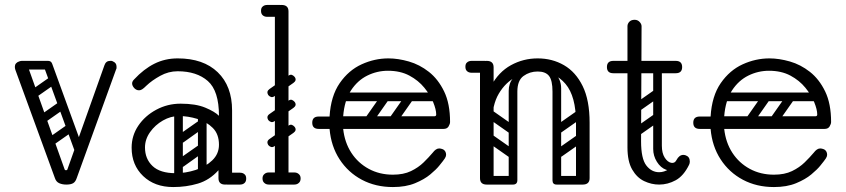

<svg xmlns="http://www.w3.org/2000/svg" viewBox="-20 -746 3419 776"><path d="M248 0Q232 0 219.5 -5.5Q207 -11 202 -26L42 -464Q41 -467 40.5 -470Q40 -473 40 -476Q40 -492 58 -498Q66 -500 69 -500Q84 -500 91 -482L241 -62Q242 -58 247 -58Q252 -58 253 -63L402 -482Q408 -500 425 -500Q427 -500 430 -500Q433 -500 436 -498Q451 -492 451 -477Q451 -475 451 -471.5Q451 -468 449 -465L290 -26Q285 -11 275.5 -5.5Q266 0 248 0ZM51 -482Q51 -500 69 -500H173Q191 -500 191 -482Q191 -465 172 -465H68Q51 -465 51 -482ZM307 -116Q291 -111 285 -127L158 -475Q151 -492 164 -496Q185 -504 191 -488L318 -139Q320 -132 318 -125.5Q316 -119 307 -116ZM125 -352Q110 -341 101 -355Q97 -360 96.5 -367Q96 -374 104 -380L181 -434Q196 -444 206 -430Q210 -424 209.5 -417.5Q209 -411 202 -406ZM163 -252Q148 -241 139 -255Q135 -260 134.5 -267Q134 -274 142 -280L219 -334Q234 -344 244 -330Q248 -324 247.5 -317.5Q247 -311 240 -306ZM193 -158Q178 -147 169 -161Q165 -166 164.5 -173Q164 -180 172 -186L249 -240Q264 -250 274 -236Q278 -230 277.5 -223.5Q277 -217 270 -212Z M865 -24Q865 -29 868 -34Q871 -39 875 -43Q877 -45 882.5 -46.5Q888 -48 899 -48H950Q962 -48 969 -41Q975 -36 975 -24Q975 -13 969 -7Q962 0 950 0H899Q878 0 874 -7Q867 -11 865 -24ZM680 10Q605 10 558.5 -34.5Q512 -79 512 -149Q512 -198 539 -238Q566 -278 611.5 -302.5Q657 -327 710 -327Q771 -327 809.5 -311Q848 -295 865 -278Q865 -379 820 -418.5Q775 -458 698 -458Q661 -458 627.5 -439.5Q594 -421 572 -400Q561 -389 554.5 -385Q548 -381 542 -381Q529 -381 520 -393Q514 -401 514 -409Q514 -417 522 -425Q561 -467 604 -488.5Q647 -510 698 -510Q802 -510 860 -454Q918 -398 918 -300V-26Q918 0 890 0Q863 0 863 -26V-58Q827 -18 780 -4Q733 10 680 10ZM690 -46Q730 -46 770.5 -59Q811 -72 838 -98Q865 -124 865 -161Q865 -204 840 -229Q815 -254 777.5 -265.5Q740 -277 703 -277Q670 -277 638.5 -259Q607 -241 586.5 -212Q566 -183 566 -150Q566 -104 596.5 -75Q627 -46 690 -46ZM697 -78Q687 -93 701 -102L778 -156Q793 -166 802 -152Q813 -137 799 -128L722 -73Q716 -69 709 -70Q702 -71 697 -78ZM697 -176Q687 -191 701 -200L778 -254Q793 -264 802 -250Q813 -235 799 -226L722 -171Q716 -167 709 -168Q702 -169 697 -176ZM797 -17Q780 -17 780 -34V-287Q780 -304 797 -304Q815 -304 815 -288V-35Q815 -17 797 -17ZM701 -17Q684 -17 684 -34V-287Q684 -304 701 -304Q719 -304 719 -288V-35Q719 -17 701 -17Z M1118 0Q1091 0 1091 -26V-700Q1091 -726 1118 -726Q1146 -726 1146 -700V-26Q1146 0 1118 0ZM1145 -702Q1143 -689 1136 -685Q1132 -678 1111 -678H1060Q1048 -678 1041 -685Q1035 -691 1035 -702Q1035 -714 1041 -719Q1048 -726 1060 -726H1111Q1122 -726 1128 -724.5Q1134 -723 1135 -721Q1139 -717 1142 -712Q1145 -707 1145 -702ZM1041 -25Q1041 -36 1048 -42Q1055 -49 1067 -49H1116Q1128 -49 1135 -43Q1142 -36 1142 -25Q1142 -13 1135 -6Q1128 0 1116 0H1067Q1055 0 1048 -7Q1041 -13 1041 -25ZM1195 -25Q1195 -13 1188 -7Q1181 0 1169 0H1120Q1109 0 1101 -6Q1094 -13 1094 -25Q1094 -36 1101 -43Q1109 -49 1120 -49H1169Q1181 -49 1188 -42Q1195 -36 1195 -25ZM1089 -357Q1082 -352 1075.5 -354Q1069 -356 1064 -362Q1060 -369 1061 -375Q1062 -381 1069 -386L1146 -440Q1154 -446 1160.5 -443Q1167 -440 1171 -435Q1176 -428 1174.5 -422Q1173 -416 1166 -411ZM1089 -155Q1082 -150 1075.5 -152Q1069 -154 1064 -160Q1060 -167 1061 -173Q1062 -179 1069 -184L1146 -238Q1154 -244 1160.5 -241Q1167 -238 1171 -233Q1176 -226 1174.5 -220Q1173 -214 1166 -209ZM1089 -256Q1082 -251 1075.5 -253Q1069 -255 1064 -261Q1060 -268 1061 -274Q1062 -280 1069 -285L1146 -339Q1154 -345 1160.5 -342Q1167 -339 1171 -334Q1176 -327 1174.5 -321Q1173 -315 1166 -310Z M1568 10Q1498 10 1442.5 -19.5Q1387 -49 1352.5 -102Q1318 -155 1312 -225H1268Q1242 -225 1242 -250Q1242 -275 1268 -275H1312Q1317 -358 1353 -410Q1389 -462 1441.5 -486Q1494 -510 1550 -510Q1589 -510 1632.5 -497.5Q1676 -485 1713.5 -455.5Q1751 -426 1775 -376.5Q1799 -327 1799 -253Q1799 -245 1793 -235Q1787 -225 1773 -225H1367Q1373 -170 1400 -128.5Q1427 -87 1470.5 -63.5Q1514 -40 1568 -40Q1611 -40 1641 -54.5Q1671 -69 1692 -89.5Q1713 -110 1729 -129Q1735 -137 1741.5 -141.5Q1748 -146 1755 -146Q1759 -146 1764.5 -144.5Q1770 -143 1773 -141Q1783 -134 1783 -120Q1783 -114 1778 -106Q1773 -98 1755 -76Q1743 -61 1719 -41Q1695 -21 1657.5 -5.5Q1620 10 1568 10ZM1367 -276H1735Q1743 -276 1743 -283Q1743 -303 1731 -332.5Q1719 -362 1695 -391.5Q1671 -421 1634.5 -440.5Q1598 -460 1548 -460Q1504 -460 1464.5 -440.5Q1425 -421 1398.5 -380.5Q1372 -340 1367 -276ZM1653 -372H1756V-337H1653ZM1547 -366Q1560 -356 1551 -343L1485 -249Q1476 -235 1460 -246Q1447 -256 1456 -269L1522 -363Q1526 -368 1533 -369.5Q1540 -371 1547 -366ZM1645 -366Q1658 -356 1649 -343L1583 -249Q1574 -235 1558 -246Q1545 -256 1554 -269L1620 -363Q1624 -368 1631 -369.5Q1638 -371 1645 -366ZM1349 -259Q1349 -276 1366 -276H1698Q1715 -276 1715 -259Q1715 -241 1699 -241H1367Q1349 -241 1349 -259ZM1349 -355Q1349 -372 1366 -372H1698Q1715 -372 1715 -355Q1715 -337 1699 -337H1367Q1349 -337 1349 -355Z M1934 -250Q1934 -341 1964.5 -398Q1995 -455 2045 -482.5Q2095 -510 2153 -510Q2212 -510 2259.5 -482.5Q2307 -455 2335 -398Q2363 -341 2363 -250H2308Q2308 -357 2265.5 -407Q2223 -457 2153 -457Q2107 -457 2065 -435Q2023 -413 1996 -367.5Q1969 -322 1969 -250ZM1947 0Q1920 0 1920 -26V-474Q1920 -500 1947 -500Q1975 -500 1975 -474V-26Q1975 0 1947 0ZM1886 -452Q1874 -452 1867 -459Q1861 -465 1861 -476Q1861 -488 1867 -493Q1874 -500 1886 -500H1937Q1948 -500 1954 -498.5Q1960 -497 1961 -495Q1965 -491 1968 -486Q1971 -481 1971 -476Q1969 -463 1962 -459Q1958 -452 1937 -452ZM2335 0Q2308 0 2308 -26V-250Q2308 -276 2335 -276Q2363 -276 2363 -250V-26Q2363 0 2335 0ZM2230 0Q2213 0 2213 -17V-379Q2213 -396 2230 -396Q2248 -396 2248 -380V-18Q2248 0 2230 0ZM2153 -457Q2121 -457 2096 -439Q2071 -421 2071 -376V-281H2036V-379Q2036 -409 2054 -431Q2072 -453 2101.5 -464.5Q2131 -476 2164 -476ZM2153 -457 2143 -476Q2193 -476 2220.5 -451.5Q2248 -427 2248 -389V-281H2213V-376Q2213 -421 2199 -439Q2185 -457 2153 -457ZM1931 -17Q1931 -35 1949 -35H2052Q2070 -35 2070 -17Q2070 0 2051 0H1948Q1931 0 1931 -17ZM2215 -17Q2215 -35 2233 -35H2336Q2354 -35 2354 -17Q2354 0 2335 0H2232Q2215 0 2215 -17ZM1946 -198Q1956 -211 1969 -202L2063 -136Q2077 -127 2066 -111Q2056 -98 2043 -107L1949 -173Q1944 -177 1942.5 -184Q1941 -191 1946 -198ZM1946 -296Q1956 -309 1969 -300L2063 -234Q2077 -225 2066 -209Q2056 -196 2043 -205L1949 -271Q1944 -275 1942.5 -282Q1941 -289 1946 -296ZM2053 0Q2036 0 2036 -17V-349Q2036 -366 2053 -366Q2071 -366 2071 -350V-18Q2071 0 2053 0ZM1957 0Q1940 0 1940 -17V-349Q1940 -366 1957 -366Q1975 -366 1975 -350V-18Q1975 0 1957 0ZM2249 -211Q2234 -200 2225 -214Q2221 -219 2220.5 -226Q2220 -233 2228 -239L2305 -293Q2320 -303 2330 -289Q2334 -283 2333.5 -276.5Q2333 -270 2326 -265ZM2251 -114Q2236 -103 2227 -117Q2223 -122 2222.5 -129Q2222 -136 2230 -142L2307 -196Q2322 -206 2332 -192Q2336 -186 2335.5 -179.5Q2335 -173 2328 -168Z M2644 0Q2613 0 2583.5 -14Q2554 -28 2535 -61Q2516 -94 2516 -150V-640Q2516 -650 2523.5 -658Q2531 -666 2545 -666Q2557 -666 2565 -657.5Q2573 -649 2573 -640Q2573 -572 2572.5 -516Q2572 -460 2572 -407.5Q2572 -355 2571.5 -299Q2571 -243 2571 -175Q2571 -105 2592 -77.5Q2613 -50 2644 -50Q2664 -50 2682.5 -62Q2701 -74 2714 -99Q2725 -120 2742 -120Q2746 -120 2752 -118Q2768 -112 2768 -93Q2768 -86 2765 -80Q2743 -35 2711 -17.5Q2679 0 2644 0ZM2459 -450Q2433 -450 2433 -475Q2433 -500 2459 -500H2711Q2737 -500 2737 -475Q2737 -450 2711 -450ZM2638 -485Q2655 -485 2655 -468V-154Q2655 -137 2638 -137Q2620 -137 2620 -153V-467Q2620 -485 2638 -485ZM2714 -99V-73Q2694 -52 2672 -60Q2650 -68 2635 -92Q2620 -116 2620 -144V-252H2655V-157Q2655 -127 2666.5 -109Q2678 -91 2692.5 -88Q2707 -85 2714 -99ZM2567 -299Q2552 -288 2543 -302Q2539 -307 2538.5 -314Q2538 -321 2546 -327L2623 -381Q2638 -391 2648 -377Q2652 -371 2651.5 -364.5Q2651 -358 2644 -353ZM2565 -200Q2550 -189 2541 -203Q2537 -208 2536.5 -215Q2536 -222 2544 -228L2621 -282Q2636 -292 2646 -278Q2650 -272 2649.5 -265.5Q2649 -259 2642 -254Z M3108 10Q3038 10 2982.5 -19.5Q2927 -49 2892.5 -102Q2858 -155 2852 -225H2808Q2782 -225 2782 -250Q2782 -275 2808 -275H2852Q2857 -358 2893 -410Q2929 -462 2981.5 -486Q3034 -510 3090 -510Q3129 -510 3172.5 -497.5Q3216 -485 3253.5 -455.5Q3291 -426 3315 -376.5Q3339 -327 3339 -253Q3339 -245 3333 -235Q3327 -225 3313 -225H2907Q2913 -170 2940 -128.5Q2967 -87 3010.5 -63.5Q3054 -40 3108 -40Q3151 -40 3181 -54.5Q3211 -69 3232 -89.5Q3253 -110 3269 -129Q3275 -137 3281.5 -141.5Q3288 -146 3295 -146Q3299 -146 3304.5 -144.5Q3310 -143 3313 -141Q3323 -134 3323 -120Q3323 -114 3318 -106Q3313 -98 3295 -76Q3283 -61 3259 -41Q3235 -21 3197.5 -5.5Q3160 10 3108 10ZM2907 -276H3275Q3283 -276 3283 -283Q3283 -303 3271 -332.5Q3259 -362 3235 -391.5Q3211 -421 3174.5 -440.5Q3138 -460 3088 -460Q3044 -460 3004.5 -440.5Q2965 -421 2938.5 -380.5Q2912 -340 2907 -276ZM3193 -372H3296V-337H3193ZM3087 -366Q3100 -356 3091 -343L3025 -249Q3016 -235 3000 -246Q2987 -256 2996 -269L3062 -363Q3066 -368 3073 -369.5Q3080 -371 3087 -366ZM3185 -366Q3198 -356 3189 -343L3123 -249Q3114 -235 3098 -246Q3085 -256 3094 -269L3160 -363Q3164 -368 3171 -369.5Q3178 -371 3185 -366ZM2889 -259Q2889 -276 2906 -276H3238Q3255 -276 3255 -259Q3255 -241 3239 -241H2907Q2889 -241 2889 -259ZM2889 -355Q2889 -372 2906 -372H3238Q3255 -372 3255 -355Q3255 -337 3239 -337H2907Q2889 -337 2889 -355Z"/></svg>

Font: Agu Display
Style: Regular
Weight: 400
Designer: Oluwaseun Badejo
Version: Version 1.103